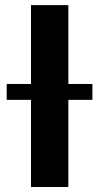

<svg xmlns="http://www.w3.org/2000/svg" viewBox="-20 -748 397 768"><path d="M253.4 -727.5V0H104V-727.5ZM6.8 -348.6V-412.1H349.6V-348.6Z"/></svg>

Font: Inter 20pt
Style: Bold
Weight: 700
Version: Version 4.001;git-66647c0bb